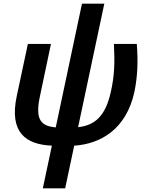

<svg xmlns="http://www.w3.org/2000/svg" viewBox="-20 -780 816 1040"><path d="M212 240H333L382 9C522 0 663 -77 708 -282C726 -370 728 -450 721 -542H597C602 -449 601 -371 580 -281C551 -150 493 -101 403 -91L545 -760H424L282 -90C203 -97 169 -130 196 -257L256 -542H131L71 -261C28 -61 121 3 261 9Z"/></svg>

Font: Noto Sans SemiBold
Style: Italic
Weight: 600
Italic angle: -12°
Designer: Monotype Design Team
Foundry: Monotype Imaging Inc.
Version: Version 2.013